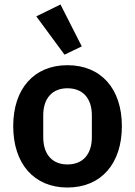

<svg xmlns="http://www.w3.org/2000/svg" viewBox="-20 -825 603 857"><path d="M268 -581 345 -618 250 -805 142 -752ZM281 12C431 12 524 -94 524 -262C524 -429 431 -534 281 -534C132 -534 39 -429 39 -262C39 -94 132 12 281 12ZM281 -91C215 -91 173 -134 173 -213V-310C173 -388 215 -431 281 -431C348 -431 390 -388 390 -310V-213C390 -134 348 -91 281 -91Z"/></svg>

Font: IBM Plex Thai SemiBold
Style: Regular
Weight: 600
Designer: Mike Abbink, Paul van der Laan, Pieter van Rosmalen, Ben Mitchell, Mark Frömberg
Foundry: Bold Monday
Version: Version 1.0